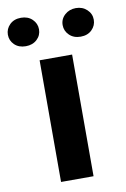

<svg xmlns="http://www.w3.org/2000/svg" viewBox="-132 -771 539 821"><g transform="rotate(-10 137.5 -360.5)"><path d="M206.5 0H65.4V-528.3H206.5ZM85.9 -659.2Q85.9 -633.3 66.9 -615.5Q47.9 -597.7 18.1 -597.7Q-12.2 -597.7 -30.8 -615.7Q-49.3 -633.8 -49.3 -659.2Q-49.3 -684.6 -30.8 -702.9Q-12.2 -721.2 18.1 -721.2Q48.3 -721.2 67.1 -702.9Q85.9 -684.6 85.9 -659.2ZM188.5 -659.2Q188.5 -685.5 208.3 -703.4Q228 -721.2 256.3 -721.2Q285.2 -721.2 304.4 -703.1Q323.7 -685.1 323.7 -659.2Q323.7 -633.8 305.2 -615.5Q286.6 -597.2 256.3 -597.2Q226.1 -597.2 207.3 -615.5Q188.5 -633.8 188.5 -659.2Z"/></g></svg>

Font: SteelSelectRoboto
Style: Roboto-Bold
Weight: 700
Designer: Google
Version: Version 2.137; 2017